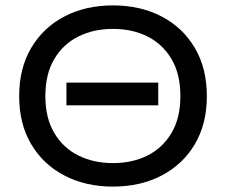

<svg xmlns="http://www.w3.org/2000/svg" viewBox="-20 -680 837 711"><path d="M398 11Q297 11 218.5 -30Q140 -71 95.5 -146Q51 -221 51 -324Q51 -427 95.5 -502.5Q140 -578 218.5 -619Q297 -660 398 -660Q500 -660 578.5 -619Q657 -578 701.5 -502.5Q746 -427 746 -324Q746 -221 701.5 -146Q657 -71 578.5 -30Q500 11 398 11ZM398 -76Q470 -76 526 -104Q582 -132 615 -187.5Q648 -243 648 -324Q648 -406 615 -461.5Q582 -517 526 -545Q470 -573 398 -573Q327 -573 270.5 -545Q214 -517 181 -461.5Q148 -406 148 -324Q148 -243 181 -187.5Q214 -132 270.5 -104Q327 -76 398 -76ZM226 -374H566V-290H226Z"/></svg>

Font: Syne Medium
Style: Regular
Weight: 500
Designer: Lucas Descroix
Foundry: Bonjour Monde
Version: Version 2.200; ttfautohint (v1.8.4)